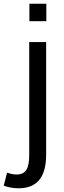

<svg xmlns="http://www.w3.org/2000/svg" viewBox="-64 -769 342 1032"><path d="M185 -749H94V-655H185ZM36 243C143 243 184 173 184 62V-543H93V62C93 129 80 169 25 169C6 169 -11 164 -26 159L-44 229C-25 236 3 243 36 243Z"/></svg>

Font: Spoqa Han Sans Neo Regular
Style: Regular
Weight: 400
Designer: [Spoqa Han Sans Neo] Dong-huui Kim  Younghwa Kang  Yujin Lee  [Noto Sans] Ryoko NISHIZUKA  (kana & ideographs); Paul D. 
Foundry: Spoqa (http://www.spoqa-han-sans.com)
Version: Version 1.000